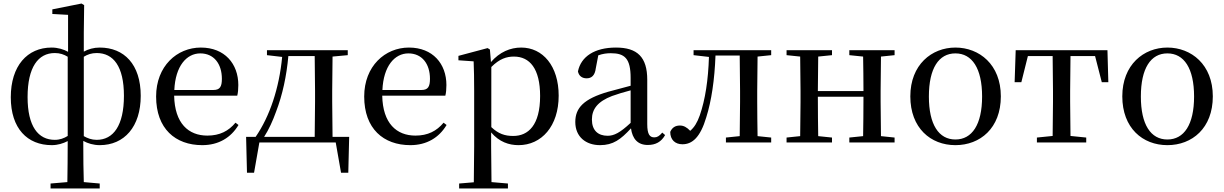

<svg xmlns="http://www.w3.org/2000/svg" viewBox="-20 -806 6926 1086"><path d="M544 15C683 15 776 -89 776 -264C776 -442 682 -537 544 -537C510 -537 479 -528 454 -514V-622L456 -777L441 -786L276 -753V-727L365 -722V-513C340 -527 307 -537 272 -537C134 -537 41 -433 41 -256C41 -79 135 15 273 15C307 15 338 5 363 -8C363 85 362 155 361 224L266 232V260H544V232L454 224C452 158 451 100 451 -9C476 5 509 15 544 15ZM363 -37C342 -24 319 -15 290 -15C196 -15 136 -91 136 -257C136 -426 196 -506 290 -506C319 -506 342 -498 363 -485ZM454 -485C475 -498 498 -506 527 -506C621 -506 681 -431 681 -264C681 -96 621 -15 527 -15C498 -15 475 -24 454 -36Z M1124 15C1216 15 1286 -27 1329 -99L1312 -112C1273 -65 1223 -39 1153 -39C1046 -39 968 -108 965 -265H1322C1326 -281 1328 -301 1328 -325C1328 -445 1251 -537 1116 -537C981 -537 863 -432 863 -260C863 -78 972 15 1124 15ZM966 -297C972 -432 1035 -504 1113 -504C1189 -504 1235 -446 1235 -360C1235 -316 1224 -297 1187 -297Z M1490 -494 1576 -484C1559 -307 1506 -148 1426 -32H1372L1377 171H1417L1447 0H1879L1909 171H1950L1955 -32H1861L1859 -230V-292L1861 -486L1947 -494V-522H1490ZM1760 -32H1474C1501 -74 1523 -123 1541 -173C1578 -269 1601 -377 1611 -489H1760L1762 -292V-230Z M2301 15C2393 15 2463 -27 2506 -99L2489 -112C2450 -65 2400 -39 2330 -39C2223 -39 2145 -108 2142 -265H2499C2503 -281 2505 -301 2505 -325C2505 -445 2428 -537 2293 -537C2158 -537 2040 -432 2040 -260C2040 -78 2149 15 2301 15ZM2143 -297C2149 -432 2212 -504 2290 -504C2366 -504 2412 -446 2412 -360C2412 -316 2401 -297 2364 -297Z M2913 15C3043 15 3140 -92 3140 -265C3140 -433 3050 -537 2928 -537C2867 -537 2806 -512 2757 -455L2751 -526L2738 -534L2573 -490V-465L2659 -459C2661 -410 2662 -361 2662 -293V23L2660 225L2577 232V260H2853V232L2760 224L2758 23V-57C2804 -3 2859 15 2913 15ZM2759 -427C2806 -474 2846 -486 2887 -486C2976 -486 3035 -418 3035 -263C3035 -98 2968 -37 2883 -37C2836 -37 2799 -49 2759 -87Z M3644 14C3688 14 3720 -3 3742 -42L3726 -56C3709 -36 3697 -29 3681 -29C3655 -29 3641 -46 3641 -104V-355C3641 -483 3585 -537 3464 -537C3343 -537 3266 -486 3249 -402C3254 -377 3272 -363 3298 -363C3325 -363 3345 -378 3350 -420L3364 -493C3389 -502 3412 -505 3435 -505C3514 -505 3547 -475 3547 -365V-321C3505 -310 3459 -298 3420 -287C3282 -247 3234 -196 3234 -116C3234 -32 3294 15 3374 15C3448 15 3491 -17 3549 -80C3557 -21 3587 14 3644 14ZM3547 -111C3487 -55 3453 -38 3417 -38C3363 -38 3328 -68 3328 -130C3328 -189 3361 -232 3442 -263C3472 -274 3509 -285 3547 -295Z M4163 0H4342V-28L4265 -36C4264 -92 4263 -175 4263 -230V-292C4263 -346 4264 -430 4265 -486L4342 -494V-522H3903V-494L3990 -484C3986 -354 3969 -242 3938 -153C3923 -111 3907 -86 3884 -66C3865 -86 3847 -96 3826 -96C3800 -96 3782 -85 3771 -60C3771 -15 3799 10 3840 10C3895 10 3941 -28 3975 -143C4004 -235 4022 -355 4027 -492H4164L4166 -292V-230L4164 -36L4086 -28V0Z M4784 -494 4862 -486C4863 -432 4864 -351 4864 -291H4606L4608 -486L4686 -494V-522H4429V-494L4506 -486L4508 -292V-230L4506 -36L4429 -28V0H4686V-28L4608 -36C4607 -92 4606 -179 4606 -259H4864C4864 -179 4863 -92 4862 -36L4784 -28V0H5040V-28L4963 -36L4961 -230V-292L4963 -486L5040 -494V-522H4784Z M5384 15C5524 15 5641 -81 5641 -261C5641 -441 5519 -537 5384 -537C5250 -537 5129 -440 5129 -261C5129 -82 5244 15 5384 15ZM5384 -17C5290 -17 5234 -101 5234 -260C5234 -420 5290 -504 5384 -504C5478 -504 5535 -420 5535 -260C5535 -101 5478 -17 5384 -17Z M5933 0H6124V-28L6035 -37L6033 -230V-292L6035 -489H6174L6212 -341H6249L6244 -522H5725L5719 -341H5757L5794 -489H5934L5936 -292V-230L5934 -37L5845 -28V0Z M6583 15C6723 15 6840 -81 6840 -261C6840 -441 6718 -537 6583 -537C6449 -537 6328 -440 6328 -261C6328 -82 6443 15 6583 15ZM6583 -17C6489 -17 6433 -101 6433 -260C6433 -420 6489 -504 6583 -504C6677 -504 6734 -420 6734 -260C6734 -101 6677 -17 6583 -17Z"/></svg>

Font: Source Han Serif CN Medium
Style: Regular
Weight: 500
Designer: Ryoko NISHIZUKA 西塚涼子 (kana & ideographs); Frank Grießhammer (Latin, Greek & Cyrillic); Wenlong ZHANG 张文龙 (bopomofo); San
Foundry: Adobe
Version: Version 2.002;hotconv 1.1.0;makeotfexe 2.6.0